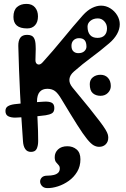

<svg xmlns="http://www.w3.org/2000/svg" viewBox="-20 -726 649 986"><path d="M98 -1Q89 -124 83 -246.2Q77 -368.5 74 -490Q73.5 -516.5 84 -531.8Q94.5 -547 119 -547Q144 -547 153.2 -533Q162.5 -519 163 -491Q164 -474.5 163 -456.2Q162 -438 162 -417Q162 -400 173.8 -395.5Q185.5 -391 199 -406Q252.5 -465 304 -528Q355.5 -591 405.5 -647.5Q428.5 -673 452.5 -685Q476.5 -697 499 -697Q524.5 -697 546.5 -683.2Q568.5 -669.5 581.8 -647.5Q595 -625.5 595 -601.5Q595 -576 580.8 -550.8Q566.5 -525.5 540.5 -503.5Q490.5 -461 447.5 -429.5Q404.5 -398 360 -359Q339 -341 336.5 -320Q334 -299 352 -277Q405 -213.5 439 -171Q473 -128.5 492.8 -102.2Q512.5 -76 521.8 -60.5Q531 -45 533.5 -36Q536 -27 536 -19Q536 2 523 15Q510 28 489 28Q474.5 28 460.5 20Q446.5 12 426.8 -12.2Q407 -36.5 376 -85.5Q345 -134.5 296 -216Q278 -247 262.2 -258.5Q246.5 -270 223 -270Q197.5 -270 183.8 -254Q170 -238 170 -204Q170 -161.5 173 -107Q176 -52.5 176 -2Q176 22 168.5 38Q161 54 139 54Q119.5 54 109.5 39.2Q99.5 24.5 98 -1ZM496 -234Q472 -234 456.5 -247.5Q441 -261 441 -294Q441 -316.5 457 -329.2Q473 -342 496 -342Q520 -342 534.5 -326.2Q549 -310.5 549 -284Q549 -264 534.2 -249Q519.5 -234 496 -234ZM483.5 -687.5Q485 -686 486.5 -684.5Q488 -683 489.5 -681.5Q493.5 -678 491.2 -673Q489 -668 484.5 -662.5Q479.5 -657.5 474 -655Q468.5 -652.5 465.5 -655.5Q464 -657 463 -658Q462 -659 460.5 -660.5Q456 -665 457.5 -671.2Q459 -677.5 463.5 -682.5Q468 -687 474.2 -688.8Q480.5 -690.5 483.5 -687.5ZM426.5 -640.5 409.5 -617.5Q406.5 -620.5 407.2 -624.2Q408 -628 412.5 -634.5Q418 -640.5 420.8 -641.2Q423.5 -642 426.5 -640.5ZM55 -191Q91 -195.5 129 -198.8Q167 -202 206 -204Q231 -205.5 245 -198.8Q259 -192 259 -171Q259 -151.5 246.8 -144.2Q234.5 -137 214 -134Q176 -129 137.2 -126.2Q98.5 -123.5 60 -122Q37.5 -121.5 22.8 -128.8Q8 -136 8 -156Q8 -172.5 20.2 -180.2Q32.5 -188 55 -191ZM120 -580Q83.5 -580 66.2 -595Q49 -610 49 -639Q49 -673.5 67.5 -689.8Q86 -706 116 -706Q144.5 -706 159.8 -688Q175 -670 175 -642Q175 -613 160.2 -596.5Q145.5 -580 120 -580ZM382 -453Q402.5 -453 413.2 -463.2Q424 -473.5 424 -486Q424 -508.5 414.8 -519.2Q405.5 -530 386 -530Q369 -530 358 -519.5Q347 -509 347 -491Q347 -471.5 357 -462.2Q367 -453 382 -453ZM480.5 -531.5Q504.5 -531.5 517 -544.5Q529.5 -557.5 529.5 -580.5Q529.5 -601.5 515.8 -616.5Q502 -631.5 482.5 -631.5Q459.5 -631.5 444.5 -619.2Q429.5 -607 429.5 -589.5Q429.5 -562 442.2 -546.8Q455 -531.5 480.5 -531.5ZM224 176Q242 176 256.2 172.5Q270.5 169 278.8 161Q287 153 287 139Q287 128 280.5 121.5Q274 115 267.5 106.5Q261 98 261 81Q261 57.5 278.2 41.2Q295.5 25 326 25Q354 25 373.5 41.5Q393 58 393 92Q393 128.5 376.2 156.2Q359.5 184 333.2 202.8Q307 221.5 277.5 231Q248 240.5 222 240Q205 239.5 195.5 229Q186 218.5 186 206Q186 194.5 195 185.2Q204 176 224 176Z"/></svg>

Font: Kablammo
Style: Regular
Weight: 400
Designer: Travis Kochel, Lizy Gershenzon, Daria Petrova, Ethan Cohen
Foundry: Vectro Type Foundry
Version: Version 1.002